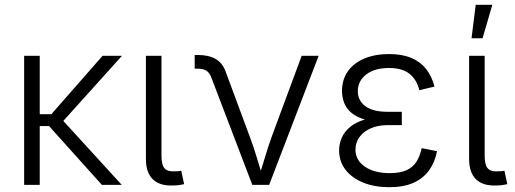

<svg xmlns="http://www.w3.org/2000/svg" viewBox="-20 -777 2165 807"><path d="M147 -542.5V0H81.5V-542.5ZM492.7 -542.5 226.6 -247.1H120.1V-296.9H195.8L411.1 -542.5ZM408.2 0 183.1 -250.5 223.1 -293.9 491.7 0Z M711.4 2.4Q653.3 5.9 623.3 -22.5Q593.3 -50.8 593.3 -108.9V-542.5H658.7V-122.6Q658.7 -82.5 672.6 -68.4Q686.5 -54.2 717.8 -57.1Q727.5 -57.1 731.9 -57.6Q736.3 -58.1 741.7 -59.6L753.9 -2.9Q745.6 -1 734.4 0.7Q723.1 2.4 711.4 2.4Z M1040.5 0 867.7 -452.6Q859.9 -472.7 846.4 -480.5Q833 -488.3 810.5 -488.3H798.3V-545.9H812Q856.9 -545.9 886 -529.3Q915 -512.7 928.2 -476.6L1029.8 -202.6Q1046.9 -157.2 1060.1 -112.5Q1073.2 -67.9 1087.4 -24.9H1064.9Q1079.6 -67.9 1092.8 -112.8Q1106 -157.7 1122.1 -202.6L1248 -542.5H1319.3L1111.3 0Z M1616.2 9.8Q1554.2 9.8 1506.6 -9.5Q1459 -28.8 1432.1 -63.7Q1405.3 -98.6 1405.3 -144.5Q1405.3 -172.4 1416.3 -197.8Q1427.2 -223.1 1451.2 -243.2Q1475.1 -263.2 1513.7 -274.7Q1552.2 -286.1 1607.4 -286.1H1668.9V-251H1608.9Q1568.8 -251 1538.6 -237.8Q1508.3 -224.6 1491.2 -201.4Q1474.1 -178.2 1474.1 -147.9Q1474.1 -104 1513.4 -76.7Q1552.7 -49.3 1618.7 -49.3Q1662.1 -49.3 1689 -61.8Q1715.8 -74.2 1730.5 -97.4Q1745.1 -120.6 1752.4 -154.3L1816.9 -141.6Q1808.1 -95.2 1783.4 -61Q1758.8 -26.9 1717.5 -8.5Q1676.3 9.8 1616.2 9.8ZM1607.9 -263.2Q1553.2 -263.2 1516.4 -273.7Q1479.5 -284.2 1457.8 -302.2Q1436 -320.3 1426.8 -344.2Q1417.5 -368.2 1417.5 -394.5Q1417.5 -442.4 1442.1 -477.3Q1466.8 -512.2 1511.5 -531Q1556.2 -549.8 1615.2 -549.8Q1669.9 -549.8 1708.3 -533.7Q1746.6 -517.6 1770.8 -487.3Q1794.9 -457 1806.2 -413.1L1742.7 -397.9Q1731.4 -442.9 1700.9 -467Q1670.4 -491.2 1615.2 -491.2Q1555.2 -491.2 1519.8 -464.4Q1484.4 -437.5 1483.9 -394Q1483.9 -354.5 1515.4 -330.8Q1546.9 -307.1 1609.4 -307.1H1668.9V-263.2Z M2069.8 2.4Q2011.7 5.9 1981.7 -22.5Q1951.7 -50.8 1951.7 -108.9V-542.5H2017.1V-122.6Q2017.1 -82.5 2031 -68.4Q2044.9 -54.2 2076.2 -57.1Q2085.9 -57.1 2090.3 -57.6Q2094.7 -58.1 2100.1 -59.6L2112.3 -2.9Q2104 -1 2092.8 0.7Q2081.5 2.4 2069.8 2.4ZM1961.9 -616.2 1979.5 -756.8H2049.3L2008.3 -616.2Z"/></svg>

Font: Inter 16pt Light
Style: Regular
Weight: 300
Version: Version 4.001;git-66647c0bb